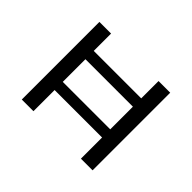

<svg xmlns="http://www.w3.org/2000/svg" viewBox="-104 -641 815 815"><g transform="rotate(45 303.5 -233.0)"><path d="M516 -466V0H446V-127H161V0H91V-466H161V-362H446V-466ZM446 -176V-312H161V-176Z"/></g></svg>

Font: Ysabeau SC
Style: Regular
Weight: 400
Designer: Christian Thalmann (Catharsis Fonts)
Version: Version 0.003